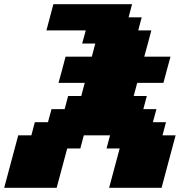

<svg xmlns="http://www.w3.org/2000/svg" viewBox="-20 -895 915 915"><path d="M500 0H750Q761.2 -42 783.4 -125.2Q805.7 -208.5 816.9 -250H754.4L771 -312.5H708.5L725.6 -375H663.1L679.7 -437.5H617.2L633.8 -500H758.8Q764.2 -520.5 775.4 -562.3Q786.6 -604 792.5 -625H667.5Q673.3 -645.5 684.6 -687.5Q695.8 -729.5 701.2 -750H638.7L655.3 -812.5H592.8L609.4 -875H234.4Q229 -854 217.8 -812.5Q206.5 -771 201.2 -750H388.7L371.6 -687.5H434.1L417.5 -625H292.5Q287.1 -604 275.9 -562.3Q264.6 -520.5 258.8 -500H383.8L367.2 -437.5H304.7L288.1 -375H225.6L208.5 -312.5H146L129.4 -250H66.9Q55.7 -208 33.4 -125Q11.2 -42 0 0H250L300.3 -187.5H362.8L379.4 -250H504.4L487.8 -187.5H550.3Z"/></svg>

Font: Faithful 32x
Style: BoldOblique
Weight: 400
Foundry: Faithful Resource Pack
Version: Version 1.0; January 27, 2023